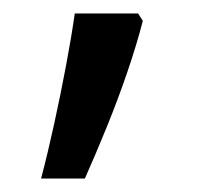

<svg xmlns="http://www.w3.org/2000/svg" viewBox="-20 -136 308 285"><path d="M192 -105Q183 -70 169 -29Q155 12 138.5 52.5Q122 93 106 129H41Q51 91 60.5 47.5Q70 4 78 -38.5Q86 -81 91 -116H185Z"/></svg>

Font: Noto Sans Hebrew
Style: Regular
Weight: 400
Designer: Monotype Design Team
Foundry: Monotype Imaging Inc.
Version: Version 2.003;January 10, 2023;FontCreator 14.0.0.2877 64-bi